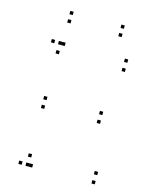

<svg xmlns="http://www.w3.org/2000/svg" viewBox="-135 -1015 890 1114"><g transform="rotate(15 310.0 -458.0)"><path d="M168 -720V-740H148V-720ZM105 -720V-740H85V-720ZM105 10V-10H85V10ZM168 10V-10H148V10ZM147.5 -45V-65H127.5V-45ZM147.5 10V-10H127.5V10ZM544 10V-10H524V10ZM544 -45V-65H524V-45ZM147.5 -389.5V-409.5H127.5V-389.5ZM147.5 -337V-357H127.5V-337ZM482.5 -337V-357H462.5V-337ZM482.5 -389.5V-409.5H462.5V-389.5ZM544 -720V-740H524V-720ZM147.5 -720V-740H127.5V-720ZM147.5 -665V-685H127.5V-665ZM544 -665V-685H524V-665ZM166.5 -905.5V-925.5H146.5V-905.5ZM166.5 -855.5V-875.5H146.5V-855.5ZM473.5 -855.5V-875.5H453.5V-855.5ZM473.5 -905.5V-925.5H453.5V-905.5Z"/></g></svg>

Font: Monaspace Neon Dots Var
Style: Regular
Weight: 400
Designer: Riley Cran and the Lettermatic Team
Version: Version 1.100 (Monaspace Neon Dots)